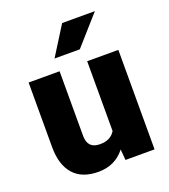

<svg xmlns="http://www.w3.org/2000/svg" viewBox="-139 -849 841 958"><g transform="rotate(-20 282.0 -370.0)"><path d="M360.8 -57.1Q308.6 9.8 219.7 9.8Q132.8 9.8 88.1 -40.8Q43.5 -91.3 43.5 -186V-528.3H208V-185.1Q208 -117.2 273.9 -117.2Q330.6 -117.2 354.5 -157.7V-528.3H520V0H365.7ZM302.2 -750H476.1L340.3 -596.7H206.1Z"/></g></svg>

Font: Roboto
Style: Regular
Weight: 900
Designer: Google
Version: Version 2.001171; 2014